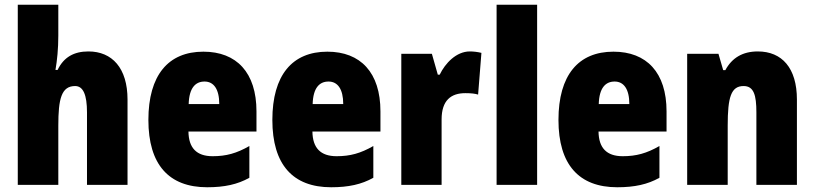

<svg xmlns="http://www.w3.org/2000/svg" viewBox="-20 -780 3435 810"><path d="M226 -630V-760H55V0H226V-250C226 -363 239 -417 297 -417C331 -417 347 -380 347 -306V0H518V-360C518 -493 453 -563 353 -563C292 -563 249 -539 223 -485H214C221 -525 226 -574 226 -630Z M838 -562C690 -562 606 -463 606 -274C606 -86 692 10 854 10C927 10 982 -2 1032 -30V-164C978 -133 934 -121 877 -121C809 -121 776 -156 775 -225H1062V-310C1062 -474 978 -562 838 -562ZM843 -436C881 -436 905 -405 905 -341H776C778 -410 805 -436 843 -436Z M1361 -562C1213 -562 1129 -463 1129 -274C1129 -86 1215 10 1377 10C1450 10 1505 -2 1555 -30V-164C1501 -133 1457 -121 1400 -121C1332 -121 1299 -156 1298 -225H1585V-310C1585 -474 1501 -562 1361 -562ZM1366 -436C1404 -436 1428 -405 1428 -341H1299C1301 -410 1328 -436 1366 -436Z M1962 -563C1905 -563 1858 -513 1835 -465H1827L1802 -553H1673V0H1843V-276C1843 -357 1883 -387 1943 -387C1968 -387 1984 -385 1997 -381L2011 -557C1994 -561 1978 -563 1962 -563Z M2246 0V-760H2075V0Z M2568 -562C2420 -562 2336 -463 2336 -274C2336 -86 2422 10 2584 10C2657 10 2712 -2 2762 -30V-164C2708 -133 2664 -121 2607 -121C2539 -121 2506 -156 2505 -225H2792V-310C2792 -474 2708 -562 2568 -562ZM2573 -436C2611 -436 2635 -405 2635 -341H2506C2508 -410 2535 -436 2573 -436Z M3177 -563C3113 -563 3068 -536 3040 -484H3031L3011 -553H2879V0H3050V-250C3050 -370 3064 -417 3117 -417C3160 -417 3171 -379 3171 -306V0H3342V-360C3342 -493 3279 -563 3177 -563Z"/></svg>

Font: Noto Sans Georgian Condensed Black
Style: Regular
Weight: 900
Width: 3
Designer: Monotype Design Team, Akaki Razmadze
Foundry: Google LLC
Version: Version 2.005